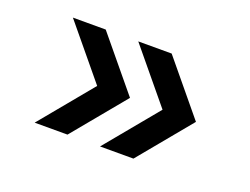

<svg xmlns="http://www.w3.org/2000/svg" viewBox="-68 -595 822 632"><g transform="rotate(20 343.0 -279.0)"><path d="M246 -279 94 -95H209L361 -279L209 -463H94ZM475 -279 323 -95H440L592 -279L440 -463H323Z"/></g></svg>

Font: Oakes Bold
Style: Regular
Weight: 700
Designer: Samuel Oakes
Foundry: Samuel Oakes
Version: Version 1.003;PS 001.003;hotconv 1.0.88;makeotf.lib2.5.64775